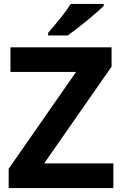

<svg xmlns="http://www.w3.org/2000/svg" viewBox="-20 -954 619 974"><path d="M555 0H24V-98L366 -589H33V-714H546V-616L204 -125H555ZM506 -924Q492 -910 469 -890Q446 -870 419.5 -848Q393 -826 367.5 -806.5Q342 -787 323 -774H224V-787Q240 -806 261.5 -831.5Q283 -857 304 -884.5Q325 -912 339 -934H506Z"/></svg>

Font: Noto Sans Gujarati
Style: Regular
Weight: 400
Designer: Jelle Bosma - Monotype Design Team, Universal Thirst
Foundry: Monotype Imaging Inc.
Version: Version 2.102